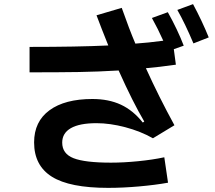

<svg xmlns="http://www.w3.org/2000/svg" viewBox="-20 -850 1040 929"><path d="M914 -830Q957 -750 990 -669L916 -640Q875 -737 838 -802ZM792 -791Q839 -707 869 -629L821 -612L831 -537Q746 -525 686 -520Q749 -381 824 -244L720 -181Q660 -215 586 -234.5Q512 -254 447 -254Q365 -254 323 -230Q281 -206 281 -160Q281 -106 336 -84.5Q391 -63 517 -63Q578 -63 648.5 -70Q719 -77 775 -89L793 34Q732 45 653.5 52Q575 59 503 59Q317 59 231 5Q145 -49 145 -161Q145 -262 219.5 -316.5Q294 -371 427 -371Q506 -371 565 -343.5Q624 -316 671 -257L678 -262Q623 -355 554 -509Q455 -503 360 -501.5Q265 -500 123 -500V-623Q354 -623 504 -630Q471 -712 447 -776L569 -812Q606 -707 635 -639Q695 -643 770 -653Q744 -711 715 -763Z"/></svg>

Font: IBM Plex Sans JP
Style: Bold
Weight: 700
Designer: Mike Abbink; Paul van der Laan; Pieter van Rosmalen; Wujin Sim; Yejin Wi; Jinhee Kim; Boomi Park; Yona Kim; Kichan Ma
Foundry: Sandoll Inc.
Version: Version 1.001